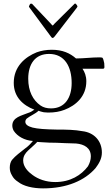

<svg xmlns="http://www.w3.org/2000/svg" viewBox="-20 -729 600 1061"><path d="M266 -454C236 -454 208 -449 183 -440C118 -414 56 -361 56 -271C56 -193 107 -147 170 -123C159 -115 147 -108 133 -104C100 -90 48 -81 48 -35C48 -25 51 -15 56 -6C76 24 115 47 162 50C148 67 134 81 118 92C92 113 66 131 46 155C38 166 34 181 34 198C34 213 38 227 46 240C53 254 64 266 80 276C110 300 162 312 218 312C349 312 448 269 508 200C526 176 543 149 543 114C543 48 498 3 436 -4C393 -12 349 -13 291 -13C231 -14 188 -17 160 -24C134 -31 120 -41 120 -56C120 -63 123 -69 128 -74C146 -89 176 -100 193 -117C198 -115 203 -113 208 -112L220 -109C224 -108 228 -108 233 -108C238 -107 243 -107 248 -107C281 -107 310 -112 336 -122C399 -146 457 -196 457 -280C457 -309 448 -331 436 -349H544C554 -349 557 -350 557 -359C557 -366 556 -373 556 -380C553 -389 552 -404 546 -410C543 -411 538 -412 531 -412C484 -412 445 -406 400 -406C367 -435 326 -454 266 -454ZM401 64C445 68 482 88 482 135C482 154 476 172 466 190C429 239 369 277 285 277C234 277 191 261 160 238C136 221 108 193 108 158C108 133 121 117 134 104C151 87 169 74 186 55C191 56 200 56 212 57C236 59 267 60 294 60C310 61 325 61 339 62C361 62 384 64 401 64ZM251 -431C338 -431 376 -360 376 -270C376 -191 340 -130 262 -130C239 -130 220 -135 204 -146C162 -175 136 -225 136 -294C136 -375 174 -431 251 -431ZM399 -708C398 -708 397 -709 396 -709C395 -710 393 -709 392 -708L281 -598C281 -598 273 -588 271 -588C269 -588 261 -598 261 -598L157 -708H154C154 -709 153 -709 152 -709C151 -709 149 -708 148 -708C147 -706 146 -705 144 -703C144 -701 142 -699 142 -698C140 -696 140 -695 140 -694C140 -693 141 -690 143 -687L259 -530C260 -527 267 -519 271 -519C275 -519 282 -527 284 -530L405 -687C407 -690 408 -693 408 -694C408 -695 408 -696 406 -698C406 -701 400 -705 399 -708Z"/></svg>

Font: fbb
Style: Regular
Weight: 400
Designer: David J. Perry, Michael Sharpe
Version: Version 1.045